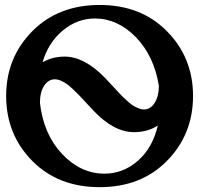

<svg xmlns="http://www.w3.org/2000/svg" viewBox="-20 -755 816 777"><path d="M4.9 -366.7Q4.9 -522.9 112.3 -630.4Q217.3 -734.9 383.3 -734.9Q549.3 -734.9 653.8 -630.4Q761.2 -522.9 761.2 -366.7Q761.2 -209.5 653.8 -102.1Q549.8 2.4 383.3 2.4Q216.8 2.4 112.3 -102.1Q4.9 -209.5 4.9 -366.7ZM202.1 -434.1Q175.3 -434.1 158.4 -407.7Q141.6 -381.3 141.6 -338.9Q156.2 -211.4 231.4 -131.8Q306.6 -52.2 402.8 -52.2Q478 -52.2 537.6 -104Q597.2 -155.8 618.7 -247.1Q578.1 -220.2 522 -220.2Q440.9 -220.2 358.4 -307.1Q349.6 -316.4 329.8 -337.9Q310.1 -359.4 300.8 -368.9Q291.5 -378.4 275.4 -393.8Q259.3 -409.2 249 -416Q238.8 -422.9 226.1 -428.5Q213.4 -434.1 202.1 -434.1ZM562.5 -312Q588.9 -312 605.7 -338.4Q622.6 -364.7 623 -407.2Q603.5 -528.8 529.8 -604.5Q456.1 -680.2 363.8 -680.2Q292.5 -680.2 233.9 -631.3Q175.3 -582.5 152.3 -502.9Q191.4 -525.9 242.2 -525.9Q321.8 -525.9 405.8 -439Q416 -428.2 434.8 -408Q453.6 -387.7 463.4 -377.2Q473.1 -366.7 488.8 -352.1Q504.4 -337.4 514.9 -330.3Q525.4 -323.2 538.3 -317.6Q551.3 -312 562.5 -312Z"/></svg>

Font: Flanker
Style: Bold
Weight: 700
Designer: Flanker
Foundry: Flanker
Version: Version 2.021